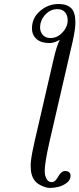

<svg xmlns="http://www.w3.org/2000/svg" viewBox="-20 -718 393 950"><path d="M230 -529.8Q263.2 -529.8 289.1 -557.4Q314.9 -585 314.9 -618.2Q314.9 -641.1 302 -657Q289.1 -672.9 263.2 -672.9Q232.4 -672.9 209.5 -651.1Q186.5 -629.4 180.2 -601.1Q178.2 -589.4 178.2 -583Q178.2 -560.5 191.7 -545.2Q205.1 -529.8 230 -529.8ZM138.2 -578.1Q138.2 -628.9 178.2 -663.6Q218.3 -698.2 270 -698.2Q311 -698.2 332 -677.7Q353 -657.2 353 -608.9Q353 -572.8 339.8 -514.2L224.1 -13.2Q201.2 88.9 201.2 127.9Q201.2 147.5 206.1 157.2Q214.4 183.1 236.8 183.1Q246.1 183.1 254.4 174.6Q262.7 166 268.1 155.5Q273.4 145 282.7 136.5Q292 127.9 303.2 127.9Q313 127.9 321 133.5Q329.1 139.2 329.1 151.9Q329.1 172.4 310.1 186.8Q291 201.2 269 206.5Q247.1 211.9 227.1 211.9Q211.4 211.9 189 202.4Q166.5 192.9 153.8 178.2Q131.8 152.3 131.8 104Q131.8 97.7 132.1 90.8Q132.3 84 133.5 75.4Q134.8 66.9 135.5 61Q136.2 55.2 138.2 44.4Q140.1 33.7 141.1 28.8Q142.1 23.9 145 11Q147.9 -2 148.7 -6.1Q149.4 -10.3 152.8 -25.4Q156.2 -40.5 157.2 -43.9L246.1 -429.2Q259.8 -489.3 275.9 -521Q247.1 -504.9 225.1 -504.9Q183.6 -504.9 160.9 -524.7Q138.2 -544.4 138.2 -578.1Z"/></svg>

Font: Common Serif
Style: Italic
Weight: 400
Italic angle: -12°
Designer: Philipp H. Poll, Khaled Hosny
Foundry: Stefan Peev, Context Ltd.
Version: Version 1.026